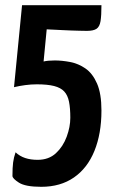

<svg xmlns="http://www.w3.org/2000/svg" viewBox="-20 -620 440 740"><path d="M139 100Q78 100 53 84Q28 68 28 58Q28 26 30.5 6.5Q33 -13 40 -33Q56 -18 77 -11Q98 -4 125 -4Q168 -4 195.5 -29.5Q223 -55 237 -93Q251 -131 251 -166Q251 -203 246 -228Q241 -253 227.5 -267.5Q214 -282 188.5 -288.5Q163 -295 122 -295Q100 -295 77.5 -292Q55 -289 34 -284L65 -600H371Q371 -560 367.5 -538.5Q364 -517 352 -509Q340 -501 315 -501Q303 -501 287 -501.5Q271 -502 253.5 -502.5Q236 -503 219.5 -504Q203 -505 189.5 -505.5Q176 -506 168 -506.5Q160 -507 160 -507L148 -383Q156 -385 167 -386Q178 -387 191 -387Q219 -387 250.5 -381Q282 -375 309.5 -356Q337 -337 354 -298Q371 -259 371 -194Q371 -105 344 -38.5Q317 28 265 64Q213 100 139 100Z"/></svg>

Font: Yanone Kaffeesatz
Style: Bold
Weight: 700
Designer: Yanone (Cyrillic: Daniel Pouzeot, Huerta Tipografica, and Cyreal)
Foundry: Yanone
Version: Version 2.003